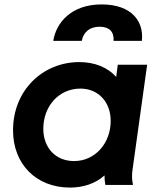

<svg xmlns="http://www.w3.org/2000/svg" viewBox="-20 -837 709 869"><path d="M297 12C356 12 412 -6 453 -43C453 -28 454 -15 457 0H582C577 -24 576 -43 580 -70L646 -544H513L506 -489C468 -531 410 -556 339 -556C175 -556 39 -430 39 -247C39 -95 143 12 297 12ZM176 -254C176 -356 246 -436 344 -436C426 -436 481 -374 481 -290C481 -190 412 -108 315 -108C232 -108 176 -168 176 -254ZM221 -652H350C358 -693 387 -716 431 -716C475 -716 497 -693 494 -652H622C632 -738 578 -817 440 -817C302 -817 234 -734 221 -652Z"/></svg>

Font: Mluvka Bold
Style: Italic
Weight: 700
Italic angle: -8°
Designer: Modified by Jiří Krblich, Original typeface by Gumpita Rahayu
Foundry: Gumpita Rahayu & Jiří Krblich
Version: Version 2.000;Glyphs 3.1.1 (3134)